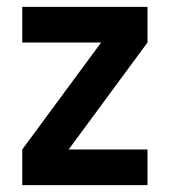

<svg xmlns="http://www.w3.org/2000/svg" viewBox="-20 -540 495 560"><path d="M180.2 -104H410.2V0H44.9V-104L274.9 -416H44.9V-520H410.2V-416Z"/></svg>

Font: D-DIN-PRO
Style: Bold
Weight: 700
Designer: Charles Nix
Foundry: Datto Inc.
Version: Version 1.000;hotconv 1.0.109;makeotfexe 2.5.65596